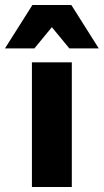

<svg xmlns="http://www.w3.org/2000/svg" viewBox="-64 -750 416 770"><path d="M224 -500V0H64V-500ZM332 -556H214L144 -641L74 -556H-44L66 -730H222Z"/></svg>

Font: Prodigy Sans
Style: Bold
Weight: 700
Designer: Wei Huang
Foundry: Wei Huang
Version: Version 1.003; ttfautohint (v1.8.3)